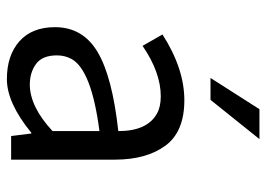

<svg xmlns="http://www.w3.org/2000/svg" viewBox="-127 -627 766 552"><g transform="rotate(90 256.0 -351.0)"><path d="M139.2 -131.8Q139.2 -89.8 163.6 -71.8Q188 -53.7 223.6 -53.7Q287.1 -54.2 356.9 -119.1V-253.9Q182.6 -231.4 149.9 -174.3Q139.2 -154.8 139.2 -131.8ZM58.1 -126Q58.1 -206.1 129.4 -248.5Q200.7 -291 356.9 -308.1Q356.9 -391.6 306.2 -419.4Q287.1 -430.2 256.8 -430.2Q188.5 -430.2 111.8 -377.9L79.1 -435.1Q177.2 -498 268.1 -498Q358.9 -498 398.9 -443.4Q439 -388.7 439 -297.9V0H371.1L363.8 -58.1H361.8Q275.9 12.2 207.5 12.2Q139.2 12.2 98.6 -23.9Q58.1 -60.1 58.1 -126ZM267.1 -573.2H204.1L293.9 -713.9H379.9Z"/></g></svg>

Font: SourceSansPro-Regular
Style: Regular
Weight: 400
Designer: Paul D. Hunt
Foundry: Adobe Systems Incorporated
Version: Version 1.050;PS Version 1.000;hotconv 1.0.70;makeotf.lib2.5